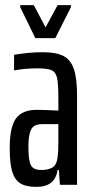

<svg xmlns="http://www.w3.org/2000/svg" viewBox="-20 -722 356 750"><path d="M18 -144Q18 -226 42.5 -259.5Q67 -293 124 -293Q148 -293 208 -290V-337Q208 -395 203 -417.5Q198 -440 182 -447.5Q166 -455 126 -455Q78 -455 35 -447V-508Q92 -518 148 -518Q199 -518 227.5 -503.5Q256 -489 268.5 -452.5Q281 -416 281 -348V0H214L210 -58H205Q195 8 123 8Q81 8 59 -6Q37 -20 27.5 -52Q18 -84 18 -144ZM205 -107Q208 -129 208 -168V-201V-237H146Q126 -237 114.5 -230.5Q103 -224 97 -204.5Q91 -185 91 -147Q91 -96 100.5 -77Q110 -58 141 -58Q168 -58 184.5 -67.5Q201 -77 205 -107ZM118 -573 59 -694V-702H112L158 -615L205 -702H257V-694L196 -573Z"/></svg>

Font: Saira Ultra Condensed Medium
Style: Regular
Weight: 500
Width: 1
Designer: Hector Gatti with collaboration of the Omnibus-Type team
Foundry: Omnibus-Type
Version: Version 1.001; ttfautohint (v1.8)